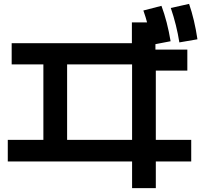

<svg xmlns="http://www.w3.org/2000/svg" viewBox="-20 -875 1040 987"><path d="M659 -45H20V-156H203V-544H40V-653H658V-760H736Q730 -784 717 -821L810 -845Q840 -765 857 -663L779 -648V-620H943V-512H781V-156H963V-45H781V92H659ZM659 -156V-544H325V-156ZM952 -855Q980 -774 995 -673L902 -657Q888 -746 858 -834Z"/></svg>

Font: Enso SemiBold
Style: Regular
Weight: 600
Designer: Coji Morishita
Foundry: UNDERFOREST DESIGN
Version: Version 1.000